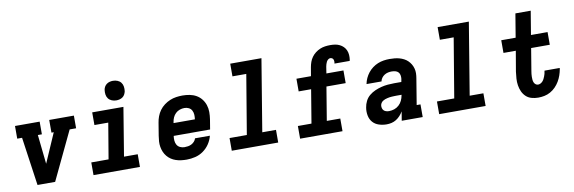

<svg xmlns="http://www.w3.org/2000/svg" viewBox="-54 -1199 4908 1641"><g transform="rotate(-10 2400.0 -378.5)"><path d="M167 0 107 -420H65V-530H279V-420H244L270 -177Q270 -174 270.5 -171.5Q271 -169 271 -166Q272 -169 273.5 -171.5Q275 -174 276 -177L382 -420H362V-530H576V-420H520L320 0Z M653 0V-110H803L855 -420H735V-530H1006L937 -110H1056V0ZM956 -595Q936 -595 917.5 -602.5Q899 -610 887.5 -625Q876 -640 873 -660Q870 -680 873 -701Q875 -715 882.5 -728Q890 -741 902 -749.5Q914 -758 928 -761.5Q942 -765 956 -765Q977 -765 995.5 -757.5Q1014 -750 1025.5 -735Q1037 -720 1040 -700Q1043 -680 1040 -659Q1037 -645 1030 -632Q1023 -619 1011 -610.5Q999 -602 984.5 -598.5Q970 -595 956 -595Z M1461 8Q1437 8 1413 5Q1389 2 1367 -5.5Q1345 -13 1326.5 -25.5Q1308 -38 1293.5 -55.5Q1279 -73 1270 -94Q1261 -115 1257 -138.5Q1253 -162 1254.5 -186Q1256 -210 1260 -234L1278 -344Q1282 -371 1292 -398Q1302 -425 1319 -448.5Q1336 -472 1360 -490Q1384 -508 1410.5 -519Q1437 -530 1464.5 -534Q1492 -538 1519 -538Q1551 -538 1582 -532Q1613 -526 1639 -511Q1665 -496 1683.5 -472.5Q1702 -449 1711.5 -420Q1721 -391 1721 -359.5Q1721 -328 1716 -296L1702 -211H1386Q1383 -191 1384.5 -170.5Q1386 -150 1395.5 -133.5Q1405 -117 1423 -108.5Q1441 -100 1461 -100Q1476 -100 1491.5 -102.5Q1507 -105 1521 -112Q1535 -119 1546.5 -131.5Q1558 -144 1562 -159H1691Q1682 -122 1660 -89Q1638 -56 1605.5 -33Q1573 -10 1535.5 -1Q1498 8 1461 8ZM1404 -319H1589Q1592 -339 1591 -359Q1590 -379 1581 -396Q1572 -413 1554.5 -421.5Q1537 -430 1517 -430Q1497 -430 1476.5 -423Q1456 -416 1440.5 -401Q1425 -386 1416.5 -366.5Q1408 -347 1405 -326Z M1853 0V-110H2003L2089 -625H1969V-735H2240L2137 -110H2256V0Z M2446 0V-110H2564L2612 -400H2504V-510H2630L2643 -586Q2647 -608 2654.5 -629.5Q2662 -651 2676 -670.5Q2690 -690 2709 -704.5Q2728 -719 2749.5 -728Q2771 -737 2793.5 -740Q2816 -743 2838 -743Q2859 -743 2879.5 -740Q2900 -737 2918.5 -728Q2937 -719 2951 -705Q2965 -691 2973 -672.5Q2981 -654 2982.5 -633Q2984 -612 2981 -591Q2980 -588 2979.5 -586Q2979 -584 2979 -581H2847Q2847 -582 2847 -582.5Q2847 -583 2847 -584Q2849 -592 2848.5 -601Q2848 -610 2845 -617Q2842 -624 2835 -628.5Q2828 -633 2819 -633Q2809 -633 2800 -625.5Q2791 -618 2786 -608.5Q2781 -599 2778 -588.5Q2775 -578 2773 -568L2764 -510H2912V-400H2745L2697 -110H2814V0Z M3197 8Q3162 8 3129.5 -2.5Q3097 -13 3076 -37Q3055 -61 3048.5 -95.5Q3042 -130 3048 -164Q3052 -192 3065.5 -219Q3079 -246 3102 -265Q3125 -284 3152.5 -296Q3180 -308 3208 -315Q3236 -322 3264 -324.5Q3292 -327 3319 -327H3382L3387 -353Q3389 -369 3386 -385Q3383 -401 3373 -411.5Q3363 -422 3347.5 -426Q3332 -430 3316 -430Q3300 -430 3284 -426.5Q3268 -423 3253.5 -414Q3239 -405 3229 -391Q3219 -377 3216 -361H3086Q3091 -387 3102 -411Q3113 -435 3129.5 -456Q3146 -477 3168 -493.5Q3190 -510 3214.5 -520Q3239 -530 3265 -534Q3291 -538 3316 -538Q3338 -538 3359.5 -536Q3381 -534 3401 -528.5Q3421 -523 3439.5 -513.5Q3458 -504 3472.5 -490Q3487 -476 3497.5 -458.5Q3508 -441 3513.5 -420.5Q3519 -400 3518.5 -378.5Q3518 -357 3514 -335L3477 -110H3510V0H3328L3341 -79Q3330 -60 3314.5 -43Q3299 -26 3280 -14Q3261 -2 3239.5 3Q3218 8 3197 8ZM3236 -100Q3259 -100 3281.5 -107.5Q3304 -115 3322 -131.5Q3340 -148 3350 -169.5Q3360 -191 3364 -214L3365 -219H3319Q3309 -219 3299 -218.5Q3289 -218 3279 -217.5Q3269 -217 3259.5 -215.5Q3250 -214 3239.5 -211.5Q3229 -209 3219.5 -205.5Q3210 -202 3201 -196Q3192 -190 3186 -181Q3180 -172 3178 -162Q3176 -149 3179 -136.5Q3182 -124 3190.5 -115.5Q3199 -107 3211 -103.5Q3223 -100 3236 -100Z M3653 0V-110H3803L3889 -625H3769V-735H4040L3937 -110H4056V0Z M4512 8Q4482 8 4454 0Q4426 -8 4406 -27Q4386 -46 4374.5 -71.5Q4363 -97 4358.5 -126Q4354 -155 4356 -184.5Q4358 -214 4362 -244L4392 -420H4285V-530H4410L4444 -735H4577L4543 -530H4687V-420H4525L4493 -226Q4491 -213 4489.5 -201Q4488 -189 4488 -176Q4488 -163 4489 -151Q4490 -139 4494.5 -128Q4499 -117 4508.5 -109.5Q4518 -102 4530 -102Q4541 -102 4551.5 -107.5Q4562 -113 4570 -122Q4578 -131 4583 -141.5Q4588 -152 4592 -162Q4596 -172 4599 -183Q4602 -194 4603 -205Q4604 -206 4604 -207.5Q4604 -209 4604 -210H4736Q4736 -208 4735.5 -205Q4735 -202 4735 -200Q4730 -173 4721 -147Q4712 -121 4697.5 -96.5Q4683 -72 4663 -51.5Q4643 -31 4618 -17Q4593 -3 4566 2.5Q4539 8 4512 8Z"/></g></svg>

Font: Iosevka Slab XBdExObl
Style: Regular
Weight: 800
Width: 7
Italic angle: -9°
Monospace: yes
Designer: Belleve Invis
Foundry: Belleve Invis
Version: Version 11.1.0; ttfautohint (v1.8.3)